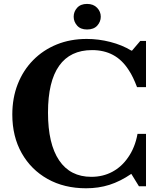

<svg xmlns="http://www.w3.org/2000/svg" viewBox="-20 -976 844 1006"><path d="M431 10.5Q316.5 10.5 229.5 -38.2Q142.5 -87 93.5 -174Q44.5 -261 44.5 -376Q44.5 -463 73 -535.5Q101.5 -608 153.8 -661Q206 -714 277.2 -743Q348.5 -772 434.5 -772Q496.5 -772 558 -756.2Q619.5 -740.5 668 -711H672L715 -761.5H745V-519.5H698Q688 -546 677.2 -568.5Q666.5 -591 654 -609.5Q619.5 -663 572 -688.2Q524.5 -713.5 462.5 -713.5Q348 -713.5 289.8 -631.2Q231.5 -549 231.5 -386Q231.5 -222 289.8 -135.8Q348 -49.5 458.5 -49.5Q519.5 -49.5 568.8 -76Q618 -102.5 651 -151Q668.5 -175.5 681.2 -206.8Q694 -238 700.5 -274.5H745V0H708L668 -65Q610 -25.5 553.2 -7.5Q496.5 10.5 431 10.5ZM436 -821.5Q402 -821.5 384 -842Q366 -862.5 366 -888.5Q366 -915 384.2 -935.2Q402.5 -955.5 436 -955.5Q469.5 -955.5 488.8 -935.2Q508 -915 508 -888.5Q508 -862.5 489.8 -842Q471.5 -821.5 436 -821.5Z"/></svg>

Font: Libre Caslon Text
Style: Regular
Weight: 400
Designer: Pablo Impallari, Rodrigo Fuenzalida, Katja Schimmel
Foundry: Pablo Impallari, Rodrigo Fuenzalida
Version: Version 2.000